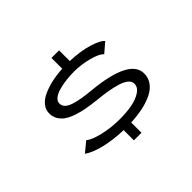

<svg xmlns="http://www.w3.org/2000/svg" viewBox="-151 -926 1153 1153"><g transform="rotate(-45 425.0 -350.0)"><path d="M397.5 0V-87Q311 -89.5 240 -107Q169 -124.5 132.5 -151L195.5 -203Q224.5 -180 290.5 -164.8Q356.5 -149.5 428.5 -149.5Q485.5 -149.5 531.8 -158.2Q578 -167 609.2 -187.5Q640.5 -208 640.5 -238Q640.5 -258.5 622.5 -274Q604.5 -289.5 570.5 -300Q536.5 -310.5 498.2 -317Q460 -323.5 408.5 -328.5Q363 -333.5 327.5 -340Q292 -346.5 258 -358Q224 -369.5 201.5 -384.8Q179 -400 165.5 -422.8Q152 -445.5 152 -474Q152 -505 172.2 -530Q192.5 -555 227.8 -571Q263 -587 305.8 -596.5Q348.5 -606 397.5 -608.5V-700H462V-609Q551 -606 616.2 -585.8Q681.5 -565.5 697.5 -543.5L637 -491.5Q619.5 -513.5 557.5 -530Q495.5 -546.5 436 -546.5Q403.5 -546.5 371 -542.8Q338.5 -539 307.5 -531Q276.5 -523 257 -508Q237.5 -493 237.5 -473Q237.5 -453.5 251.2 -439.5Q265 -425.5 293.5 -416.2Q322 -407 355.2 -401.5Q388.5 -396 436.5 -391.5Q725.5 -362.5 725.5 -240.5Q725.5 -203.5 705 -175Q684.5 -146.5 648 -128.2Q611.5 -110 564.8 -100Q518 -90 462 -87.5V0Z"/></g></svg>

Font: League Mono Wide Light
Style: Regular
Weight: 300
Width: 8
Designer: Tyler Finck
Foundry: The League of Moveable Type / Tyler Finck
Version: Version 2.210